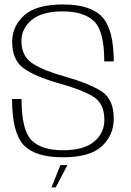

<svg xmlns="http://www.w3.org/2000/svg" viewBox="-20 -700 588 860"><path d="M210.5 139.5H229.5L282 39.5H250.5ZM261.5 4.5Q383.5 4.5 436.5 -45.2Q489.5 -95 489.5 -168Q489.5 -254 437 -289.2Q384.5 -324.5 273 -356.5Q178 -382.5 127 -415Q76 -447.5 76 -516.5Q76 -572.5 122.2 -610.8Q168.5 -649 261.5 -649Q355 -649 401 -605Q447 -561 447 -425H489.5Q489.5 -567.5 438 -623.8Q386.5 -680 262 -680Q142 -680 88.2 -631.2Q34.5 -582.5 34.5 -513Q34.5 -430.5 86.8 -393.5Q139 -356.5 248 -325.5Q344.5 -299 396 -268.2Q447.5 -237.5 447.5 -163.5Q447.5 -103.5 401.2 -65.2Q355 -27 261.5 -27Q166.5 -27 121.5 -71.8Q76.5 -116.5 76.5 -256.5H34Q34 -107 85.2 -51.2Q136.5 4.5 261.5 4.5Z"/></svg>

Font: Anybody Thin ExtraLight
Style: Regular
Weight: 250
Version: Version 1.113;gftools[0.9.25]